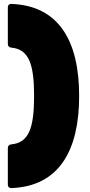

<svg xmlns="http://www.w3.org/2000/svg" viewBox="-20 -810 460 980"><path d="M38 150C281 141 384 -41 384 -320C384 -600 281 -782 36 -790C26 -790 20 -783 20 -772V-586C20 -575 26 -568 37 -567C127 -559 154 -484 154 -320C154 -156 127 -81 37 -73C26 -72 20 -65 20 -54V132C20 143 26 150 38 150Z"/></svg>

Font: LINE Seed Sans TH Heavy
Style: Regular
Weight: 900
Designer: Dalton Maag Ltd | Thai characters by Cadson Demak Co.,Ltd.
Foundry: Dalton Maag Ltd
Version: Version 1.003